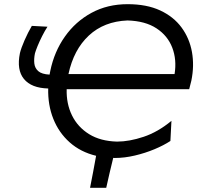

<svg xmlns="http://www.w3.org/2000/svg" viewBox="-20 -746 964 920"><path d="M411.5 154Q426.5 78.5 440.5 0.5Q366 -17.5 314 -63.8Q262 -110 235.5 -176.5Q209 -243 211 -322Q130.5 -324 94.8 -367.5Q59 -411 75.5 -491.5Q81 -515 97.5 -552.8Q114 -590.5 132.5 -622L207.5 -618Q194.5 -598 182 -573.2Q169.5 -548.5 160.2 -525.8Q151 -503 147.5 -490.5Q142 -464 144.5 -441.8Q147 -419.5 163.5 -405Q180 -390.5 217.5 -388.5Q219 -397.5 221 -406.5Q240 -498.5 291 -570.8Q342 -643 418.5 -684.5Q495 -726 591.5 -726Q683 -726 747.5 -696Q812 -666 850 -614.2Q888 -562.5 899.8 -496.8Q911.5 -431 897 -360L886.5 -318.5H299.5Q297.5 -249 325 -193Q352.5 -137 407 -103.2Q461.5 -69.5 541 -67.5Q599.5 -67.5 668.2 -90.5Q737 -113.5 801.5 -167L796.5 -70.5Q764.5 -49.5 720.2 -31Q676 -12.5 626.5 -0.8Q577 11 529.5 11Q526 11 522.5 10.5Q513.5 46.5 505.2 82.5Q497 118.5 489 154ZM591 -648Q478.5 -643.5 405.8 -575.8Q333 -508 308 -391H816.5Q827.5 -460 805.5 -517.5Q783.5 -575 729.8 -610.2Q676 -645.5 591 -648Z"/></svg>

Font: Commissioner Flair
Style: Italic
Weight: 400
Italic angle: -12°
Designer: Kostas Bartsokas
Foundry: Kostas Bartsokas
Version: Version 1.000; ttfautohint (v1.8.3)